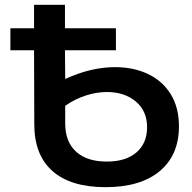

<svg xmlns="http://www.w3.org/2000/svg" viewBox="-20 -762 796 795"><path d="M721 -239Q721 -120 641.5 -53.5Q562 13 417 13Q273 13 197.5 -53.5Q122 -120 122 -247L121 -554H23V-645H121V-742H249V-645H460V-554H249L250 -435Q357 -484 456 -484Q534 -484 594 -455Q654 -426 687.5 -371Q721 -316 721 -239ZM589 -235Q589 -303 542 -342Q495 -381 423 -381Q380 -381 335 -366.5Q290 -352 250 -324V-251Q250 -175 295 -134Q340 -93 422 -93Q501 -93 545 -131Q589 -169 589 -235Z"/></svg>

Font: Montserrat Alternates SemiBold
Style: Regular
Weight: 600
Designer: Julieta Ulanovsky
Foundry: Julieta Ulanovsky
Version: Version 7.200